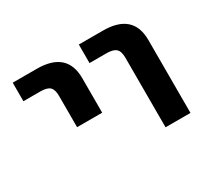

<svg xmlns="http://www.w3.org/2000/svg" viewBox="-109 -694 943 867"><g transform="rotate(-30 362.5 -260.0)"><path d="M378.9 -422.9V-519.5H503.9Q661.1 -519.5 661.1 -379.9V0H531.2V-363.3Q531.2 -396.5 516.6 -409.7Q502 -422.9 466.8 -422.9ZM34.2 -422.9V-519.5H159.2Q316.4 -519.5 316.4 -379.9V-200.2H185.5V-363.3Q185.5 -396.5 171.4 -409.7Q157.2 -422.9 122.1 -422.9Z"/></g></svg>

Font: Mgen+ 1c bold
Style: Bold
Weight: 700
Designer: [Source Han Sans]
Ryoko NISHIZUKA  (kana & ideographs); Paul D. Hunt (Latin, Greek & Cyrillic); Wenlong ZHANG  (bopomofo
Version: Version 1.059.20150602